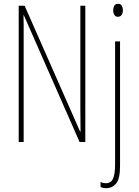

<svg xmlns="http://www.w3.org/2000/svg" viewBox="-20 -744 726 1006"><path d="M427 0H397L105 -664H103Q104 -644 104 -617Q104 -590 104 -548V0H78V-714H109L400 -54H402Q402 -88 401.5 -123.5Q401 -159 401 -181V-714H427ZM573 -690Q573 -702 578.5 -713Q584 -724 599 -724Q613 -724 618.5 -713.5Q624 -703 624 -691Q624 -675 617 -665.5Q610 -656 598 -656Q585 -656 579 -666.5Q573 -677 573 -690ZM536 242Q526 242 519 240Q512 238 507 236V209Q519 216 535 216Q562 216 572.5 191.5Q583 167 583 117V-527H609V125Q609 193 588.5 217.5Q568 242 536 242Z"/></svg>

Font: Noto Sans ExtraCondensed Thin
Style: Regular
Weight: 100
Width: 2
Designer: Monotype Design Team
Foundry: Monotype Imaging Inc.
Version: Version 2.013; ttfautohint (v1.8.4.7-5d5b)